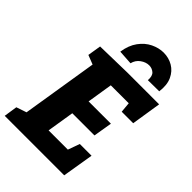

<svg xmlns="http://www.w3.org/2000/svg" viewBox="-280 -1052 1157 1157"><g transform="rotate(45 298.5 -473.5)"><path d="M434 -200H534L501 0H-6L7 -86L72 -108L150 -593L91 -616L105 -702L333 -707H603L573 -516H475L469 -582H316L290 -419H480L460 -299H271L243 -125H407ZM402 -947Q446 -947 482 -926Q518 -905 537 -864Q556 -823 548 -763L452 -762Q455 -800 437 -815.5Q419 -831 395 -831Q367 -831 340.5 -812Q314 -793 306 -760L213 -766Q222 -827 251.5 -867.5Q281 -908 321.5 -927.5Q362 -947 402 -947Z"/></g></svg>

Font: Bitter ExtraBold
Style: Italic
Weight: 800
Italic angle: -9°
Designer: Sol Matas, and Bitter project Authors
Foundry: Sol Matas
Version: Version 2.001